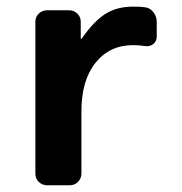

<svg xmlns="http://www.w3.org/2000/svg" viewBox="-20 -550 540 570"><path d="M411.1 -528.3Q425.8 -526.4 435.5 -513.7Q445.3 -501 445.3 -485.4V-440.4Q445.3 -427.7 435.1 -419.4Q424.8 -411.1 411.1 -413.1Q393.6 -416 375 -416Q305.7 -416 263.7 -363.8Q221.7 -311.5 221.7 -219.7V-35.2Q221.7 -20.5 211.9 -10.3Q202.1 0 186.5 0H120.1Q105.5 0 95.2 -9.8Q85 -19.5 85 -35.2V-485.4Q85 -500 95.2 -509.8Q105.5 -519.5 120.1 -519.5H184.6Q199.2 -519.5 209.5 -509.8Q219.7 -500 219.7 -485.4V-435.5Q219.7 -434.6 220.7 -434.6Q222.7 -434.6 222.7 -435.5Q258.8 -487.3 293 -508.8Q327.1 -530.3 375 -530.3Q400.4 -530.3 411.1 -528.3Z"/></svg>

Font: Rounded-L Mgen+ 1m bold
Style: Bold
Weight: 700
Designer: [Source Han Sans]
Ryoko NISHIZUKA  (kana & ideographs); Paul D. Hunt (Latin, Greek & Cyrillic); Wenlong ZHANG  (bopomofo
Version: Version 1.059.20150602